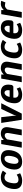

<svg xmlns="http://www.w3.org/2000/svg" viewBox="2039 -2589 560 4678"><g transform="rotate(-90 2319.0 -250.0)"><path d="M334 -420C399 -420 432 -380 432 -380H442L501 -460C501 -460 439 -510 339 -510C189 -510 89 -425 59 -250C28 -75 98 10 258 10C358 10 437 -40 437 -40L406 -120H396C396 -120 349 -80 284 -80C209 -80 176 -120 199 -250C222 -380 269 -420 334 -420Z M854 -250C831 -120 784 -80 734 -80C684 -80 651 -120 674 -250C697 -380 744 -420 794 -420C844 -420 877 -380 854 -250ZM994 -250C1024 -425 954 -510 809 -510C664 -510 564 -425 534 -250C503 -75 573 10 718 10C863 10 963 -75 994 -250Z M1358 -415C1403 -415 1427 -385 1416 -320L1360 0H1500L1556 -320C1577 -440 1519 -510 1399 -510C1309 -510 1252 -440 1252 -440H1247L1248 -500H1148L1060 0H1200L1262 -355C1262 -355 1303 -415 1358 -415Z M1890 0 2143 -500H2003L1858 -190C1848 -170 1840 -135 1840 -135H1836C1836 -135 1840 -170 1838 -190L1803 -500H1663L1740 0Z M2399 -420C2439 -420 2472 -380 2457 -295H2297C2312 -380 2359 -420 2399 -420ZM2353 10C2453 10 2532 -40 2532 -40L2501 -120H2491C2491 -120 2444 -80 2379 -80C2299 -80 2266 -120 2281 -205H2551L2586 -235L2590 -260C2619 -425 2549 -510 2414 -510C2279 -510 2179 -425 2149 -250C2118 -75 2188 10 2353 10Z M2953 -415C2998 -415 3022 -385 3011 -320L2955 0H3095L3151 -320C3172 -440 3114 -510 2994 -510C2904 -510 2847 -440 2847 -440H2842L2843 -500H2743L2655 0H2795L2857 -355C2857 -355 2898 -415 2953 -415Z M3519 -420C3584 -420 3617 -380 3617 -380H3627L3686 -460C3686 -460 3624 -510 3524 -510C3374 -510 3274 -425 3244 -250C3213 -75 3283 10 3443 10C3543 10 3622 -40 3622 -40L3591 -120H3581C3581 -120 3534 -80 3469 -80C3394 -80 3361 -120 3384 -250C3407 -380 3454 -420 3519 -420Z M3969 -420C4009 -420 4042 -380 4027 -295H3867C3882 -380 3929 -420 3969 -420ZM3923 10C4023 10 4102 -40 4102 -40L4071 -120H4061C4061 -120 4014 -80 3949 -80C3869 -80 3836 -120 3851 -205H4121L4156 -235L4160 -260C4189 -425 4119 -510 3984 -510C3849 -510 3749 -425 3719 -250C3688 -75 3758 10 3923 10Z M4522 -410C4557 -410 4590 -400 4590 -400H4600L4638 -500C4638 -500 4599 -510 4564 -510C4474 -510 4417 -440 4417 -440H4412L4413 -500H4313L4225 0H4365L4426 -350C4426 -350 4467 -410 4522 -410Z"/></g></svg>

Font: Scada
Style: Bold Italic
Weight: 700
Designer: Jovanny Lemonad
Foundry: Jovanny Lemonad
Version: Version 3.005